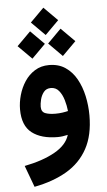

<svg xmlns="http://www.w3.org/2000/svg" viewBox="-64 -762 592 1067"><g transform="rotate(-5 232.0 -228.5)"><path d="M219.7 -722.2 295.9 -646 219.7 -569.8 143.6 -646ZM304.7 -597.7 380.9 -521.5 304.7 -445.3 229 -521.5ZM134.8 -597.7 210.9 -521.5 134.8 -445.3 58.6 -521.5ZM422.9 -103.5Q422.9 6.8 382.1 81.5Q341.3 156.2 265.4 200.7Q189.5 245.1 84.5 265.1L40 145Q142.1 125 209.5 87.2Q276.9 49.3 293.5 -6.3Q262.7 1 236.8 1Q145.5 1 93.5 -39.3Q41.5 -79.6 41.5 -169.9Q41.5 -209 53 -249.8Q64.5 -290.5 87.2 -325Q109.9 -359.4 144 -380.6Q178.2 -401.9 223.1 -401.9Q276.4 -401.9 314.2 -376.2Q352.1 -350.6 376 -307.6Q399.9 -264.6 411.4 -211.7Q422.9 -158.7 422.9 -103.5ZM235.8 -129.4Q256.3 -129.4 274.7 -132.1Q293 -134.8 306.2 -138.2Q303.2 -168.5 293.9 -200Q284.7 -231.4 267.3 -252.7Q250 -273.9 222.2 -273.9Q196.8 -273.9 182.6 -256.1Q168.5 -238.3 162.8 -215.1Q157.2 -191.9 157.2 -174.8Q157.2 -146.5 179 -137.9Q200.7 -129.4 235.8 -129.4Z"/></g></svg>

Font: Vazirmatn FD
Style: Bold
Weight: 700
Designer: Saber Rastikerdar
Foundry: Saber Rastikerdar
Version: Version 33.001